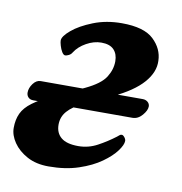

<svg xmlns="http://www.w3.org/2000/svg" viewBox="-62 -488 529 558"><g transform="rotate(10 202.5 -209.5)"><path d="M39.8 -167.5Q29.9 -167.5 24.6 -173.1Q19.3 -178.6 19.3 -187.1Q19.3 -200.4 28.8 -213.3Q38.4 -226.3 51.2 -226.3H352Q361.1 -226.3 367.2 -221.1Q373.2 -215.8 373.2 -208.2Q373.2 -196.4 360.8 -182Q348.3 -167.5 331.9 -167.5ZM116.4 14Q79.4 14 52.9 -0.4Q26.4 -14.8 11.9 -36.1Q-2.6 -57.4 -2.6 -78.8Q-2.6 -103.2 6 -121.8Q14.6 -140.4 36.3 -156.4Q57.9 -172.5 94.6 -189.3L181.8 -229.5Q225.6 -250.2 240.1 -273.1Q254.6 -296 254.6 -320.3Q254.6 -341.9 242.6 -354.5Q230.6 -367.1 205.6 -367.1Q183.6 -367.1 161.6 -354.8Q139.6 -342.5 128.3 -324.6Q124.8 -318.4 118.4 -315.3Q112.1 -312.2 107.9 -312.2Q103.1 -312.2 98.3 -319.9Q93.6 -327.6 90.7 -337.6Q87.8 -347.6 87.8 -352.6Q87.8 -365.1 110.2 -383.9Q132.5 -402.8 170.5 -417.8Q208.5 -432.9 254.4 -432.9Q320.1 -432.9 348.4 -406Q376.8 -379.1 377.6 -343.6Q379.2 -310.3 351.4 -278.7Q323.6 -247 264.9 -219.6L183.4 -181.8Q154 -167.8 139.1 -150.8Q124.1 -133.9 124.1 -110.8Q124.1 -86.3 140.4 -72.8Q156.7 -59.2 191 -59.2Q220.8 -59.2 247.1 -73.4Q273.4 -87.5 297.5 -105.8Q300.5 -107.8 303.4 -110.7Q306.3 -113.6 310.3 -113.6Q314.1 -113.6 318.6 -108.1Q323 -102.5 323 -97.5Q323 -86 309.5 -67.7Q296 -49.3 269.7 -30.6Q243.5 -11.9 204.9 1Q166.4 14 116.4 14Z"/></g></svg>

Font: EB Garamond
Style: Italic
Weight: 400
Italic angle: -17.2°
Designer: Georg Duffner and Octavio Pardo
Foundry: Georg Duffner
Version: Version 1.001